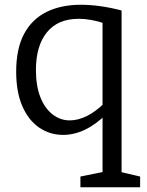

<svg xmlns="http://www.w3.org/2000/svg" viewBox="-20 -557 618 807"><path d="M318 230V185L422 164L411 180V-75L427 -77Q382 -33 336.5 -11.5Q291 10 245 10Q190 10 145 -20.5Q100 -51 74 -110.5Q48 -170 48 -256Q48 -353 81.5 -415Q115 -477 176 -507Q237 -537 319 -537Q359 -537 402 -531Q445 -525 491 -513V180L479 164L569 185V230ZM273 -51Q308 -51 345.5 -69.5Q383 -88 421 -126L411 -99V-479L422 -458Q361 -478 311 -478Q223 -478 177 -421Q131 -364 131 -263Q131 -196 149.5 -149Q168 -102 200.5 -76.5Q233 -51 273 -51Z"/></svg>

Font: Pack4
Style: Regular
Weight: 400
Version: Version 2.002